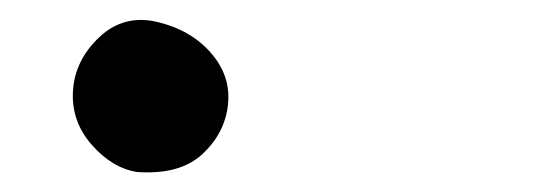

<svg xmlns="http://www.w3.org/2000/svg" viewBox="-20 -152 540 192"><path d="M117 20Q92 16 71.5 -7.5Q51 -31 53 -61.5Q55 -92 79.5 -115Q104 -138 137.5 -130Q171 -122 191 -99Q211 -76 208 -47.5Q205 -19 182.5 2Q160 23 117 20Z"/></svg>

Font: Kosefont JP
Style: Regular
Weight: 400
Designer: Nozomi Seto 瀬戸のぞみ
Version: Version 3.00;June 19, 2020